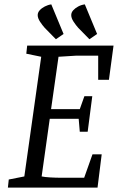

<svg xmlns="http://www.w3.org/2000/svg" viewBox="-20 -856 553 876"><path d="M20 -37 91 -51 168 -597 100 -611 104 -648H498L477 -492H428V-602H327L247 -597L213 -358H344L365 -417H401L380 -255H344L339 -314H207L170 -51Q184 -48 209.5 -46.5Q235 -45 262 -45H364L402 -152H444L425 0H16ZM388 -677 337 -729Q327 -740 316 -756.5Q305 -773 305 -787Q305 -799 314 -809Q323 -819 337 -826.5Q351 -834 367 -836L423 -701ZM235 -677 184 -729Q174 -740 163 -756.5Q152 -773 152 -787Q152 -799 161 -809Q170 -819 184.5 -826.5Q199 -834 214 -836L270 -701Z"/></svg>

Font: Faustina VF Beta
Style: Italic
Weight: 400
Italic angle: -8°
Designer: Alfonso Garcia
Foundry: Omnibus-Type
Version: Version 1.006